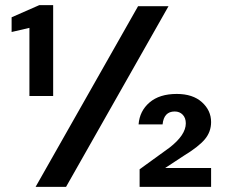

<svg xmlns="http://www.w3.org/2000/svg" viewBox="-20 -724 876 744"><path d="M94 -352V-616L25 -600V-657L132 -704H186V-352ZM118 0 515 -700H633L236 0ZM521 0V-68L637 -152Q700 -201 700 -246Q700 -267 688 -279.5Q676 -292 657 -292Q615 -292 610 -242H517Q521 -294 559.5 -327Q598 -360 665 -360Q727 -360 762.5 -328Q798 -296 798 -251Q798 -213 773.5 -184Q749 -155 693 -121L620 -73H798V0Z"/></svg>

Font: AWOL-DM SemiBold
Style: Regular
Weight: 600
Designer: Colophon Foundry, Jonny Pinhorn, Mikhail Sharanda
Foundry: Colophon Foundry
Version: Version 1.000;Glyphs 3.2.3 (3260)